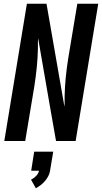

<svg xmlns="http://www.w3.org/2000/svg" viewBox="-20 -755 546 1028"><path d="M3 0 124 -735H229L325 -184Q325 -188 325.5 -193Q326 -198 326 -202V-239Q327 -289 332 -339.5Q337 -390 345 -441L394 -735H506L385 0H280L248 -182L184 -551Q184 -547 183.5 -542Q183 -537 183 -533V-496Q182 -446 177 -395.5Q172 -345 164 -294L115 0ZM172 253 146 207Q161 200 173.5 187Q186 174 189 159H147L163 57H265L248 159Q246 173 239 187Q232 201 221.5 213.5Q211 226 198.5 235.5Q186 245 172 253Z"/></svg>

Font: Iosevka SS04 Oblique
Style: Bold
Weight: 700
Italic angle: -9°
Monospace: yes
Designer: Belleve Invis
Foundry: Belleve Invis
Version: Version 19.0.0; ttfautohint (v1.8.4)